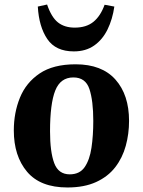

<svg xmlns="http://www.w3.org/2000/svg" viewBox="-20 -813 631 848"><path d="M278 15Q158 15 99.5 -54.5Q41 -124 41 -237Q41 -315 68 -381.5Q95 -448 155 -488.5Q215 -529 314 -529Q430 -529 490 -461.5Q550 -394 550 -279Q550 -222 535.5 -169Q521 -116 489 -74.5Q457 -33 404.5 -9Q352 15 278 15ZM288 -43Q332 -43 354 -75Q376 -107 384 -160.5Q392 -214 392 -279Q392 -368 375 -419.5Q358 -471 304 -471Q247 -471 224 -413Q201 -355 201 -233Q201 -142 219.5 -92.5Q238 -43 288 -43ZM306 -586Q226 -586 189 -640.5Q152 -695 147 -784L188 -793Q207 -737 236 -714Q265 -691 310 -691Q361 -691 392.5 -716.5Q424 -742 442 -792L485 -784Q477 -728 455 -683Q433 -638 396 -612Q359 -586 306 -586Z"/></svg>

Font: Literata 36pt
Style: Bold Italic
Weight: 700
Italic angle: -2°
Designer: Latin by Veronika Burian and Jose Scaglione. Greek by Irene Vlachou. Cyrillic by Vera Evstafieva
Foundry: TypeTogether
Version: Version 3.002